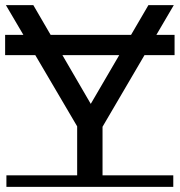

<svg xmlns="http://www.w3.org/2000/svg" viewBox="-27 -720 701 749"><path d="M274 0V-249L297 -188L-4 -700H103L356 -265H298L552 -700H651L351 -188L373 -249V0ZM-7 -505V-584H654V-505ZM-2 9V-36H649V9Z"/></svg>

Font: Montserrat Underline Thin Medium
Style: Regular
Weight: 500
Version: Version 9.000